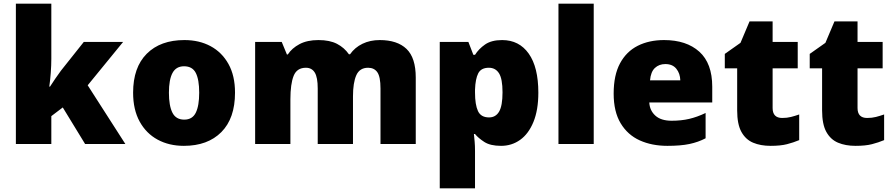

<svg xmlns="http://www.w3.org/2000/svg" viewBox="-20 -780 4840 1040"><path d="M258 -461Q258 -427 255 -386Q252 -345 247 -311H251Q262 -328 279.5 -354Q297 -380 310 -397L434 -553H647L455 -318L659 0H441L320 -198L258 -151V0H66V-760H258Z M1253 -278Q1253 -139 1179 -64.5Q1105 10 976 10Q896 10 834 -23.5Q772 -57 736.5 -121.5Q701 -186 701 -278Q701 -415 775 -489Q849 -563 979 -563Q1059 -563 1120.5 -530Q1182 -497 1217.5 -433.5Q1253 -370 1253 -278ZM895 -278Q895 -207 914 -169.5Q933 -132 978 -132Q1022 -132 1040.5 -169.5Q1059 -207 1059 -278Q1059 -349 1040.5 -385Q1022 -421 977 -421Q934 -421 914.5 -385Q895 -349 895 -278Z M2037 -563Q2132 -563 2182 -515Q2232 -467 2232 -360V0H2041V-301Q2041 -364 2024 -388.5Q2007 -413 1974 -413Q1928 -413 1910 -372.5Q1892 -332 1892 -258V0H1701V-301Q1701 -361 1685 -387Q1669 -413 1637 -413Q1588 -413 1570.5 -369Q1553 -325 1553 -242V0H1362V-553H1506L1534 -485H1539Q1561 -519 1602.5 -541Q1644 -563 1705 -563Q1766 -563 1805.5 -542.5Q1845 -522 1870 -486H1876Q1902 -523 1943.5 -543Q1985 -563 2037 -563Z M2700 -563Q2792 -563 2844 -489.5Q2896 -416 2896 -278Q2896 -184 2869.5 -119.5Q2843 -55 2797.5 -22.5Q2752 10 2694 10Q2636 10 2603.5 -11Q2571 -32 2553 -54H2547Q2549 -35 2551 -13Q2553 9 2553 38V240H2362V-553H2517L2544 -483H2553Q2573 -515 2607.5 -539Q2642 -563 2700 -563ZM2628 -413Q2586 -413 2570.5 -383Q2555 -353 2553 -294V-279Q2553 -213 2569 -178.5Q2585 -144 2629 -144Q2665 -144 2683.5 -175.5Q2702 -207 2702 -280Q2702 -353 2683 -383Q2664 -413 2628 -413Z M3196 0H3005V-760H3196Z M3577 -563Q3698 -563 3768 -500Q3838 -437 3838 -310V-225H3497Q3499 -182 3529.5 -154Q3560 -126 3618 -126Q3670 -126 3713 -136Q3756 -146 3802 -168V-31Q3762 -10 3714.5 0Q3667 10 3595 10Q3511 10 3445.5 -19.5Q3380 -49 3342 -112Q3304 -175 3304 -273Q3304 -373 3338.5 -437Q3373 -501 3434.5 -532Q3496 -563 3577 -563ZM3584 -433Q3550 -433 3527.5 -412Q3505 -391 3501 -345H3665Q3664 -382 3643.5 -407.5Q3623 -433 3584 -433Z M4217 -141Q4243 -141 4264.5 -146.5Q4286 -152 4309 -160V-21Q4278 -8 4243 1Q4208 10 4154 10Q4100 10 4059.5 -7Q4019 -24 3996 -65.5Q3973 -107 3973 -182V-410H3906V-488L3991 -548L4040 -664H4165V-553H4301V-410H4165V-195Q4165 -141 4217 -141Z M4677 -141Q4703 -141 4724.5 -146.5Q4746 -152 4769 -160V-21Q4738 -8 4703 1Q4668 10 4614 10Q4560 10 4519.5 -7Q4479 -24 4456 -65.5Q4433 -107 4433 -182V-410H4366V-488L4451 -548L4500 -664H4625V-553H4761V-410H4625V-195Q4625 -141 4677 -141Z"/></svg>

Font: Noto Sans Syriac Eastern Black
Style: Regular
Weight: 900
Designer: Patrick Giasson and the Monotype Design Team
Foundry: Monotype Imaging Inc.
Version: Version 3.001; ttfautohint (v1.8.4.7-5d5b)